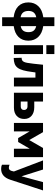

<svg xmlns="http://www.w3.org/2000/svg" viewBox="1212 -1982 1001 3466"><g transform="rotate(90 1713.0 -249.5)"><path d="M292 -730V-530Q159 -512 92 -440Q24 -369 24 -261Q24 -148 93 -79Q162 -10 292 5V213H452V4Q579 -13 647 -82Q715 -151 715 -261Q715 -368 647 -439.5Q579 -511 452 -529V-730ZM178 -263Q178 -321 205.5 -356Q233 -391 292 -403V-120Q231 -132 204.5 -167.5Q178 -203 178 -263ZM561 -263Q561 -205 535.5 -169.5Q510 -134 452 -122V-402Q509 -389 535 -354.5Q561 -320 561 -263Z M956 -730H796V-585H956ZM956 -525H796V0H956Z M1204 -67Q1232 -104 1249.5 -166.5Q1267 -229 1280 -329L1288 -388H1381V0H1541V-525H1149L1131 -354Q1122 -279 1115 -240.5Q1108 -202 1097 -180Q1085 -157 1068 -148Q1051 -139 1023 -138L1027 4Q1092 3 1134 -13.5Q1176 -30 1204 -67Z M1925 0Q2017 0 2073 -50Q2128 -100 2128 -187Q2128 -270 2070 -319Q2013 -367 1917 -367H1813V-525H1654V0ZM1813 -245H1903Q1931 -245 1948.5 -228.5Q1966 -212 1966 -183Q1966 -154 1949.5 -138.5Q1933 -123 1903 -123H1813Z M2200 -525V0H2352V-285L2473 -76H2544L2665 -285V0H2817V-525H2652L2509 -276L2366 -525Z M3030 231Q3171 231 3225 66L3418 -525H3268L3163 -137L3041 -525H2876L3076 0Q3067 52 3052 72Q3035 92 3013 92Q2981 92 2954 79V216Q2985 231 3030 231Z"/></g></svg>

Font: RT Raleway ExtraBold
Style: Regular
Weight: 400
Designer: Matt McInerney, Pablo Impallari, Rodrigo Fuenzalida — Edited by Milan Moffatt in April 2016
Foundry: Matt McInerney, Pablo Impallari, Rodrigo Fuenzalida — Edited by Milan Moffatt in April 2016
Version: Version 3.001